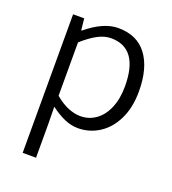

<svg xmlns="http://www.w3.org/2000/svg" viewBox="-130 -595 811 903"><g transform="rotate(20 275.5 -143.0)"><path d="M152.8 210H85.9V-483.4H141.6L147.5 -425.8H150.9Q235.4 -495.6 308.6 -495.6Q403.3 -495.6 452.1 -430.2Q501 -364.7 501 -248Q501 -167.5 472.4 -108.6Q443.8 -49.8 395.5 -18.8Q347.2 12.2 289.6 12.2Q256.3 12.2 222.2 -2.4Q188 -17.1 151.4 -44.9L152.8 41.5ZM431.2 -248Q431.2 -439 293 -439Q260.7 -439 227.1 -421.1Q193.4 -403.3 152.8 -367.2V-100.1Q187 -71.3 219.5 -58.1Q252 -44.9 280.3 -44.9Q324.2 -44.9 358.4 -69.6Q392.6 -94.2 411.9 -140.4Q431.2 -186.5 431.2 -248Z"/></g></svg>

Font: Varta
Style: Light
Weight: 300
Designer: Joana Correia, Viktoriya Grabowska, Eben Sorkin
Foundry: Sorkin Type
Version: Version 1.002; ttfautohint (v1.3) -l 8 -r 24 -G 200 -x 12 -H